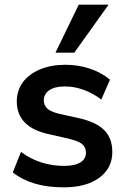

<svg xmlns="http://www.w3.org/2000/svg" viewBox="-20 -796 541 824"><path d="M253 8Q115 8 35 -56L70 -144Q151 -84 255 -84Q300 -84 325 -99Q349 -114 349 -141Q349 -164 332 -178Q324 -185 309 -190.5Q294 -196 274 -201L190 -220Q52 -250 52 -361Q52 -406 78 -443Q104 -478 151 -498Q199 -518 260 -518Q316 -518 364 -502Q415 -485 452 -454L415 -369Q338 -425 259 -425Q215 -425 192 -409Q168 -393 168 -365Q168 -344 183 -330Q195 -318 232 -308L318 -289Q392 -273 428 -237Q462 -202 462 -144Q462 -74 406 -33Q350 8 253 8ZM299 -570H218L318 -776H446Z"/></svg>

Font: PRinguin Sans
Style: Bold
Weight: 700
Designer: Vernon Adams
Foundry: Vernon Adams
Version: ""